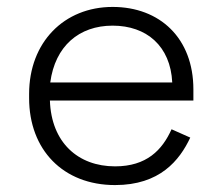

<svg xmlns="http://www.w3.org/2000/svg" viewBox="-20 -520 638 554"><path d="M312 14C441 14 498 -57 529 -123L475 -147C448 -87 403 -40 312 -40C205 -40 128 -109 124 -230H538V-262C538 -410 441 -500 305 -500C165 -500 64 -398 64 -249V-237C64 -88 162 14 312 14ZM477 -282H125C139 -387 208 -446 305 -446C403 -446 472 -387 477 -282Z"/></svg>

Font: Meta Space Icons Icons
Style: Regular
Weight: 400
Designer: Meta Pool / Florian Karsten
Foundry: Meta Pool / Florian Karsten
Version: Version 2.000;Glyphs 3.2 (3187)